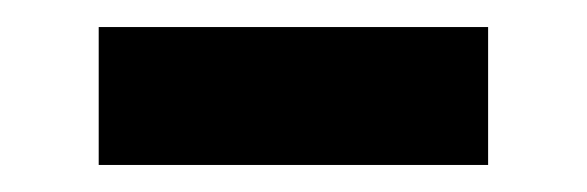

<svg xmlns="http://www.w3.org/2000/svg" viewBox="-20 -357 434 142"><path d="M53 -235V-337H341V-235Z"/></svg>

Font: Lexend
Style: Regular
Weight: 400
Designer: Bonnie Shaver-Troup, Thomas Jockin
Foundry: Lexend
Version: Version 1.007; ttfautohint (v1.8.3)